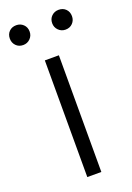

<svg xmlns="http://www.w3.org/2000/svg" viewBox="-158 -733 538 784"><g transform="rotate(-20 111.0 -341.0)"><path d="M80 0H141V-507H80ZM-24 -639C-24 -627 -20 -616.8 -12 -608.5C-4 -600.2 6.3 -596 19 -596C31 -596 41.2 -600.2 49.5 -608.5C57.8 -616.8 62 -627 62 -639C62 -651.7 57.8 -662 49.5 -670C41.2 -678 31 -682 19 -682C6.3 -682 -4 -678 -12 -670C-20 -662 -24 -651.7 -24 -639ZM160 -639C160 -627 164.2 -616.8 172.5 -608.5C180.8 -600.2 191 -596 203 -596C215.7 -596 226 -600.2 234 -608.5C242 -616.8 246 -627 246 -639C246 -651.7 242 -662 234 -670C226 -678 215.7 -682 203 -682C191 -682 180.8 -678 172.5 -670C164.2 -662 160 -651.7 160 -639Z"/></g></svg>

Font: Hind Light
Style: Regular
Weight: 300
Designer: Manushi Parikh, Satya Rajpurohit
Foundry: Indian Type Foundry
Version: Version 1.201;PS 1.0;hotconv 1.0.78;makeotf.lib2.5.61930; tt